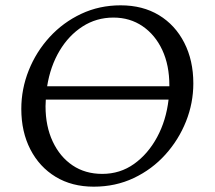

<svg xmlns="http://www.w3.org/2000/svg" viewBox="-20 -691 806 721"><path d="M332 10Q250 10 189 -27Q128 -64 94 -130Q60 -196 60 -282Q60 -357 88 -427Q116 -497 166.5 -552Q217 -607 285 -639Q353 -671 433 -671Q516 -671 577 -634Q638 -597 672 -530.5Q706 -464 706 -378Q706 -304 678.5 -235Q651 -166 601 -110.5Q551 -55 482.5 -22.5Q414 10 332 10ZM406 -625Q342 -625 290 -591.5Q238 -558 203.5 -500Q169 -442 157 -367H616V-370Q616 -446 589.5 -503Q563 -560 515.5 -592.5Q468 -625 406 -625ZM364 -38Q431 -38 483.5 -75.5Q536 -113 570 -176Q604 -239 613 -317H152Q151 -305 151 -292Q151 -217 178 -159.5Q205 -102 252.5 -70Q300 -38 364 -38Z"/></svg>

Font: Spectral
Style: Italic
Weight: 400
Italic angle: -10°
Designer: Jean-Baptiste Levee
Foundry: Production Type
Version: Version 2.001